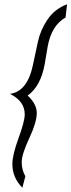

<svg xmlns="http://www.w3.org/2000/svg" viewBox="-20 -733 335 902"><path d="M26.9 -292Q108.9 -303.2 134.8 -428.2Q146 -481.4 158 -536.6Q169.9 -591.8 203.4 -641.4Q236.8 -690.9 294.9 -712.9L288.1 -650.9Q222.2 -613.8 204.1 -515.1Q197.3 -473.1 189.9 -431.2Q170.9 -327.1 109.9 -284.2Q152.8 -244.1 152.8 -201.7Q152.8 -159.2 117.4 -83.5Q82 -7.8 82 28.6Q82 64.9 99.1 95.2L85 148.9Q38.1 101.1 38.1 38.1Q38.1 -4.9 67.1 -84Q96.2 -163.1 96.2 -195.8Q96.2 -257.8 26.9 -292Z"/></svg>

Font: Marck Script
Style: Regular
Weight: 400
Designer: Denis Masharov, Marck Fogel
Foundry: Denis Masharov
Version: Version 1.002